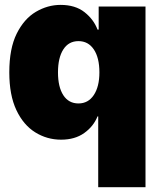

<svg xmlns="http://www.w3.org/2000/svg" viewBox="-20 -573 662 797"><path d="M387.7 204.1V-89.8H384.8Q368.2 -48.3 329.6 -20.8Q291 6.8 233.4 6.8Q175.3 6.8 126.2 -23.7Q77.1 -54.2 47.9 -116.2Q18.6 -178.2 18.6 -272.5Q18.6 -371.6 49.3 -433.3Q80.1 -495.1 128.9 -523.9Q177.7 -552.7 231.4 -552.7Q292.5 -552.7 330.8 -522.5Q369.1 -492.2 384.8 -450.2H389.6V-545.9H584V204.1ZM305.7 -143.6Q346.2 -143.6 369.4 -178.5Q392.6 -213.4 392.6 -272.5Q392.6 -333.5 369.4 -367.9Q346.2 -402.3 305.7 -402.3Q265.1 -402.3 242.9 -367.9Q220.7 -333.5 220.7 -272.5Q220.7 -211.9 242.9 -177.7Q265.1 -143.6 305.7 -143.6Z"/></svg>

Font: Inter Tight Black
Style: Regular
Weight: 900
Designer: Rasmus Andersson
Foundry: rsms
Version: Version 3.004; ttfautohint (v1.8.4.7-5d5b)